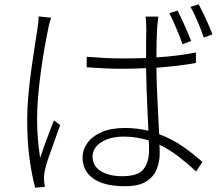

<svg xmlns="http://www.w3.org/2000/svg" viewBox="-20 -830 1040 890"><path d="M409.2 -104Q409.2 -60.5 447 -36.9Q484.9 -13.2 546.9 -13.2Q620.6 -13.2 645.8 -46.4Q670.9 -79.6 670.9 -132.8Q670.9 -142.1 670.9 -153.8Q670.9 -165.5 669.9 -179.2Q643.1 -187 614.3 -191.9Q585.4 -196.8 554.2 -196.8Q490.2 -196.8 449.7 -170.9Q409.2 -145 409.2 -104ZM713.9 -752.9Q711.9 -737.3 710.4 -723.4Q709 -709.5 708 -694.8Q706.5 -671.9 705.8 -635.5Q705.1 -599.1 705.1 -564Q803.2 -569.8 888.2 -586.9V-538.1Q844.7 -530.3 798.6 -524.9Q752.4 -519.5 705.1 -516.1Q705.6 -441.9 710.2 -360.6Q714.8 -279.3 717.8 -208Q777.3 -185.5 827.1 -151.1Q877 -116.7 918 -79.1L889.2 -35.2Q848.6 -73.2 806.6 -105.2Q764.6 -137.2 719.2 -159.2Q719.7 -147.9 720 -137.5Q720.2 -127 720.2 -117.2Q720.2 -82.5 707.3 -47.9Q694.3 -13.2 659.7 10Q625 33.2 560.1 33.2Q461.9 33.2 412.4 -2.4Q362.8 -38.1 362.8 -99.1Q362.8 -136.2 385.3 -167.5Q407.7 -198.7 451.4 -217.8Q495.1 -236.8 559.1 -236.8Q588.4 -236.8 615.5 -233.4Q642.6 -230 668 -224.1Q666 -267.1 663.6 -317.9Q661.1 -368.7 659.4 -419.7Q657.7 -470.7 657.2 -514.2Q601.6 -511.2 545.9 -511.2Q503.4 -511.2 464.4 -513.2Q425.3 -515.1 381.8 -518.1V-566.9Q423.8 -563.5 464.1 -561.3Q504.4 -559.1 547.9 -559.1Q575.2 -559.1 602.5 -559.6Q629.9 -560.1 657.2 -561Q657.2 -600.6 657.2 -635.3Q657.2 -669.9 658.2 -693.8Q658.2 -707.5 657.5 -723.9Q656.7 -740.2 654.8 -752.9ZM216.8 -748Q213.4 -737.3 209.2 -722.4Q205.1 -707.5 203.1 -693.8Q194.3 -653.3 185.3 -601.1Q176.3 -548.8 168.7 -492.2Q161.1 -435.5 156.5 -381.1Q151.9 -326.7 151.9 -282.2Q151.9 -232.4 155.3 -189.9Q158.7 -147.5 166 -98.1Q174.3 -124 186 -156Q197.8 -188 209.5 -218.8Q221.2 -249.5 230 -272L258.8 -250Q248 -219.2 233.2 -178.5Q218.3 -137.7 205.3 -100.1Q192.4 -62.5 188 -40Q185.5 -29.3 184.3 -17.1Q183.1 -4.9 184.1 4.9Q184.6 11.7 185.8 20.5Q187 29.3 188 36.1L143.1 40Q127.9 -14.6 116.9 -94.2Q106 -173.8 106 -274.9Q106 -329.6 111.6 -389.9Q117.2 -450.2 125.2 -508.5Q133.3 -566.9 141.1 -616.2Q148.9 -665.5 153.8 -698.2Q156.2 -713.9 157.7 -728Q159.2 -742.2 159.2 -753.9ZM803.2 -780.8Q812 -764.2 823.7 -738.8Q835.4 -713.4 846.7 -687Q857.9 -660.6 866.2 -640.1L826.2 -625Q814.9 -657.2 797.1 -699.2Q779.3 -741.2 765.1 -769ZM900.9 -810.1Q910.6 -792.5 922.4 -767.8Q934.1 -743.2 945.6 -717.3Q957 -691.4 964.8 -670.9L924.8 -655.8Q913.1 -689.9 896 -730.5Q878.9 -771 862.8 -797.9Z"/></svg>

Font: Source Han Sans CN Light
Style: Regular
Weight: 300
Designer: Ryoko NISHIZUKA  (kana, bopomofo & ideographs); Paul D. Hunt (Latin, Greek & Cyrillic); Sandoll Communications , Soo-you
Foundry: Adobe
Version: Version 2.000;hotconv 1.0.107;makeotfexe 2.5.65593